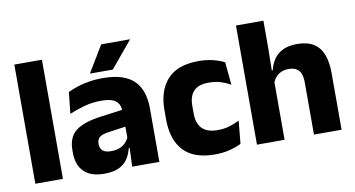

<svg xmlns="http://www.w3.org/2000/svg" viewBox="-70 -861 1937 1048"><g transform="rotate(-10 898.0 -337.0)"><path d="M51.5 0V-660.3H204.5V0Z M588.4 0 593.1 -123 589.6 -130.7V-284L588.7 -303.9Q588.7 -345.1 564.5 -364.5Q540.3 -383.8 483.8 -383.8Q434.3 -383.8 389.8 -371.4Q345.3 -359 306 -342.8L318.8 -461.4Q342.3 -472.5 371.7 -482.3Q401.2 -492.1 436.6 -498Q471.9 -504 512.4 -504Q577 -504 620.6 -489Q664.1 -474 690 -446.4Q716 -418.8 727.4 -380.6Q738.9 -342.5 738.9 -296.4V0ZM432 11.7Q358.4 11.7 320.5 -25.4Q282.5 -62.6 282.5 -131V-144.3Q282.5 -217.1 327.1 -251.7Q371.8 -286.3 469.3 -299L601.3 -316.5L610.3 -224.6L493.3 -207.7Q457.8 -202.8 443.5 -190.8Q429.1 -178.8 429.1 -155.4V-151.8Q429.1 -129.5 443.6 -116.4Q458.1 -103.2 490.1 -103.2Q518 -103.2 538.1 -111.5Q558.3 -119.8 571.4 -133.8Q584.6 -147.7 591.1 -164.4L612.6 -102.7H587.3Q579.6 -70.3 562.7 -44.5Q545.8 -18.6 514.4 -3.5Q483.1 11.7 432 11.7ZM537.6 -686.8H696.4V-684.9L576.1 -540.2H450.1V-541.7Z M1045.1 12.9Q928.1 12.9 871.7 -48.5Q815.2 -109.9 815.2 -221.7V-272.7Q815.2 -382.2 871.7 -443.5Q928.2 -504.8 1044.7 -504.8Q1074.4 -504.8 1100.5 -500.6Q1126.6 -496.3 1148.5 -488.9Q1170.4 -481.6 1187 -472.8L1199.3 -346.6Q1175 -360.5 1145.6 -369.8Q1116.2 -379.1 1079 -379.1Q1021.1 -379.1 995.1 -351Q969.1 -323 969.1 -270V-227.3Q969.1 -173.4 996.7 -144.4Q1024.2 -115.4 1082.5 -115.4Q1119.1 -115.4 1148.3 -124.2Q1177.5 -133 1204.2 -146.8L1192.2 -20Q1166.1 -6.2 1128 3.3Q1090 12.9 1045.1 12.9Z M1595.8 0V-288.8Q1595.8 -315.9 1588.9 -335.6Q1581.9 -355.4 1565.6 -366Q1549.3 -376.7 1520.5 -376.7Q1496.9 -376.7 1478.9 -368.2Q1461 -359.8 1449.2 -345.6Q1437.4 -331.4 1431.1 -313.5L1400.1 -385H1435.4Q1443.2 -418.5 1461.1 -445.1Q1479.1 -471.7 1510.7 -487.4Q1542.3 -503.1 1590.4 -503.1Q1645.4 -503.1 1680.4 -481.9Q1715.4 -460.7 1732.1 -418.7Q1748.9 -376.6 1748.9 -313.3V0ZM1279.9 0V-660.3H1432V-513.3L1429.5 -351.4L1432.9 -339.5V0Z"/></g></svg>

Font: Anek Bangla Medium
Style: Regular
Weight: 500
Designer: Sulekha Rajkumar (Bangla), Yesha Goshar (Latin)
Foundry: Ek Type
Version: Version 1.003